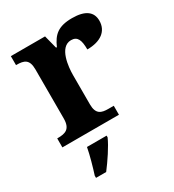

<svg xmlns="http://www.w3.org/2000/svg" viewBox="-185 -655 892 982"><g transform="rotate(-30 261.5 -163.5)"><path d="M20 0H354V-53H322C282 -53 252 -61 252 -120V-293C252 -339 262 -453 332 -453C370 -453 381 -425 381 -370C461 -370 508 -406 508 -467C508 -519 471 -548 393 -548C311 -548 278 -518 252 -458H247L227 -536H25V-483H28C72 -483 100 -474 100 -415V-125C100 -62 68 -53 23 -53H20ZM91 208V221H151C184 178 228 113 246 71V61H130C122 105 104 168 91 208Z"/></g></svg>

Font: Noto Serif Test
Style: Bold
Weight: 700
Version: Version 1.000